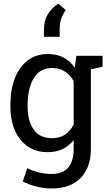

<svg xmlns="http://www.w3.org/2000/svg" viewBox="-20 -840 605 1073"><path d="M268.1 213.4Q230 213.4 185.5 202.9Q141.1 192.4 107.4 174.3L132.3 99.6Q159.2 113.8 195.8 123Q232.4 132.3 267.1 132.3Q331.5 132.3 361.6 96.2Q391.6 60.1 391.6 -6.8V-57.1Q338.9 10.3 246.6 10.3Q182.1 10.3 135.3 -21.7Q88.4 -53.7 63.2 -111.1Q38.1 -168.5 38.1 -244.1V-254.4Q38.1 -339.4 63.2 -403.3Q88.4 -467.3 135.3 -502.7Q182.1 -538.1 247.6 -538.1Q345.7 -538.1 397.9 -461.9L406.7 -528.3H553.2V-466.8L487.8 -452.6V-6.8Q487.8 95.7 430.7 154.5Q373.5 213.4 268.1 213.4ZM270.5 -67.9Q314 -67.9 343.3 -87.6Q372.6 -107.4 391.6 -143.6V-386.7Q373 -420.4 343.3 -440.2Q313.5 -460 271.5 -460Q202.6 -460 168.5 -402.3Q134.3 -344.7 134.3 -254.4V-244.1Q134.3 -164.6 168 -116.2Q201.7 -67.9 270.5 -67.9ZM305.7 -819.8 347.7 -783.7Q330.1 -759.3 321.8 -734.9Q313.5 -710.4 313.5 -678.2V-634.3H225.6V-676.8Q225.6 -766.1 305.7 -819.8Z"/></svg>

Font: Roboto Slab
Style: Regular
Weight: 400
Designer: Google
Version: Version 2.000; ttfautohint (v1.8.1.43-b0c9)